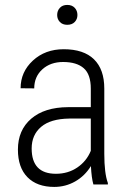

<svg xmlns="http://www.w3.org/2000/svg" viewBox="-20 -734 511 764"><path d="M351.6 0Q344.2 -25.4 341.8 -73.2Q317.4 -33.7 279.1 -12Q240.7 9.8 195.8 9.8Q127.4 9.8 89.4 -28.8Q51.3 -67.4 51.3 -138.7Q51.3 -216.3 104.2 -261.7Q157.2 -307.1 250.5 -307.6H341.3V-381.3Q341.3 -438 313.2 -462.6Q285.2 -487.3 231 -487.3Q180.7 -487.3 148.4 -458Q116.2 -428.7 116.2 -382.3L62 -382.8Q62 -447.8 110.8 -492.9Q159.7 -538.1 233.4 -538.1Q313 -538.1 354 -498Q395 -458 395 -381.3V-122.1Q395 -44.4 409.2 -5.9V0ZM202.6 -42.5Q250.5 -42.5 287.4 -67.4Q324.2 -92.3 341.3 -133.8V-262.2H255.4Q181.2 -261.2 143.6 -229.2Q106 -197.3 106 -143.1Q106 -42.5 202.6 -42.5ZM207.5 -674.3Q207.5 -691.4 218.3 -702.9Q229 -714.4 247.6 -714.4Q266.6 -714.4 277.3 -702.9Q288.1 -691.4 288.1 -674.3Q288.1 -657.7 277.3 -646.5Q266.6 -635.3 247.6 -635.3Q229 -635.3 218.3 -646.5Q207.5 -657.7 207.5 -674.3Z"/></svg>

Font: Roboto Condensed Light
Style: Regular
Weight: 300
Designer: Google
Version: Version 2.134; 2016